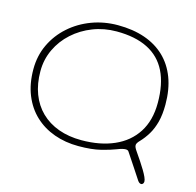

<svg xmlns="http://www.w3.org/2000/svg" viewBox="-104 -713 954 933"><g transform="rotate(15 372.5 -246.0)"><path d="M685 112.5Q675.5 112.5 667 100Q654.5 82 631.8 46.5Q609 11 585 -24Q582.5 -28 578.5 -29.5Q574.5 -31 569.5 -31Q554.5 -31 527 -20Q499.5 -9 454.5 2.2Q409.5 13.5 342.5 13.5Q276.5 13.5 220.2 -6.8Q164 -27 122.5 -66Q81 -105 58 -161.8Q35 -218.5 35 -291.5Q35 -359 62 -416Q89 -473 136.5 -515.2Q184 -557.5 246 -580.8Q308 -604 377.5 -604Q453 -604 512.5 -583.5Q572 -563 613.8 -523Q655.5 -483 677.5 -424.8Q699.5 -366.5 699.5 -291Q699.5 -240.5 689.8 -203.2Q680 -166 663.2 -138.2Q646.5 -110.5 625.5 -88.5Q610.5 -73.5 610.5 -63.5Q610.5 -57 614.2 -49.5Q618 -42 625.5 -31.5Q639 -12 652 7.5Q665 27 675.2 44.2Q685.5 61.5 691.5 75Q697.5 88.5 697.5 96.5Q697.5 101 695.8 104.8Q694 108.5 691 110.5Q688 112.5 685 112.5ZM349 -18Q443 -18 513.2 -48.8Q583.5 -79.5 622.5 -140Q661.5 -200.5 661.5 -289.5Q661.5 -383.5 630.2 -446.5Q599 -509.5 536.2 -541.2Q473.5 -573 379 -573Q316 -573 260.2 -551.2Q204.5 -529.5 161.8 -491Q119 -452.5 94.8 -401.2Q70.5 -350 70.5 -291Q70.5 -227.5 89.8 -177Q109 -126.5 145.5 -91Q182 -55.5 233.5 -36.8Q285 -18 349 -18Z"/></g></svg>

Font: Gluten Thin
Style: Regular
Weight: 100
Designer: Tyler Finck
Foundry: Etcetera Type Company
Version: Version 1.300